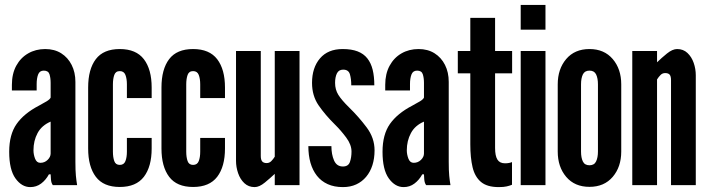

<svg xmlns="http://www.w3.org/2000/svg" viewBox="-20 -755 2882 783"><path d="M103.5 8Q68.5 8 43 -27.5Q17.5 -63 17.5 -136Q17.5 -206.5 47.8 -249.5Q78 -292.5 138.5 -324Q157.5 -334 170.5 -342Q183.5 -350 186.5 -357V-417Q186.5 -437.5 181.8 -452.2Q177 -467 158.5 -467Q141.5 -467 135.5 -451.2Q129.5 -435.5 129.5 -412V-386H28.5V-409Q28.5 -454 46.2 -486.8Q64 -519.5 94.8 -537.2Q125.5 -555 164.5 -555Q202 -555 229.5 -537.8Q257 -520.5 272.2 -490.2Q287.5 -460 287.5 -421V-95Q287.5 -58.5 289.5 -38.2Q291.5 -18 294.5 0H195.5Q189 -8 187.8 -23.5Q186.5 -39 186.5 -44H179.5Q167 -21 147.8 -6.5Q128.5 8 103.5 8ZM144.5 -91Q162 -91 174.2 -103Q186.5 -115 186.5 -129V-259Q150 -243.5 133.2 -212.2Q116.5 -181 116.5 -142Q116.5 -125 123 -108Q129.5 -91 144.5 -91Z M468.5 7.5Q402 7.5 370.8 -34Q339.5 -75.5 339.5 -149.5V-398Q339.5 -472.5 370.8 -513.8Q402 -555 468.5 -555Q535 -555 566.8 -513.5Q598.5 -472 598.5 -398V-355H497.5V-411Q497.5 -434 491.5 -449.5Q485.5 -465 468.5 -465Q451.5 -465 446 -449.2Q440.5 -433.5 440.5 -411V-136.5Q440.5 -114 446 -98.2Q451.5 -82.5 468.5 -82.5Q485.5 -82.5 491.5 -98Q497.5 -113.5 497.5 -136.5V-192.5H598.5V-149.5Q598.5 -75.5 566.8 -34Q535 7.5 468.5 7.5Z M767.5 7.5Q701 7.5 669.8 -34Q638.5 -75.5 638.5 -149.5V-398Q638.5 -472.5 669.8 -513.8Q701 -555 767.5 -555Q834 -555 865.8 -513.5Q897.5 -472 897.5 -398V-355H796.5V-411Q796.5 -434 790.5 -449.5Q784.5 -465 767.5 -465Q750.5 -465 745 -449.2Q739.5 -433.5 739.5 -411V-136.5Q739.5 -114 745 -98.2Q750.5 -82.5 767.5 -82.5Q784.5 -82.5 790.5 -98Q796.5 -113.5 796.5 -136.5V-192.5H897.5V-149.5Q897.5 -75.5 865.8 -34Q834 7.5 767.5 7.5Z M1018.5 8Q993.5 8 976.5 -8Q959.5 -24 951 -48.8Q942.5 -73.5 942.5 -99V-547H1043.5V-119Q1043.5 -103.5 1049.2 -96.8Q1055 -90 1067.5 -90Q1078.5 -90 1086.2 -97.8Q1094 -105.5 1100.5 -116V-547H1201.5V0H1100.5V-46Q1082.5 -29 1060 -10.5Q1037.5 8 1018.5 8Z M1378.5 8Q1343 8 1316.5 -4Q1290 -16 1272.5 -38.2Q1255 -60.5 1246.2 -91Q1237.5 -121.5 1237.5 -159H1331.5Q1331.5 -125.5 1342.2 -100.8Q1353 -76 1378.5 -76Q1400.5 -76 1407 -94.5Q1413.5 -113 1413.5 -137Q1413.5 -165 1391.8 -194.2Q1370 -223.5 1346.5 -246.5Q1306 -286.5 1279.2 -325.5Q1252.5 -364.5 1252.5 -417Q1252.5 -479 1285 -517Q1317.5 -555 1377.5 -555Q1413.5 -555 1438.2 -545.5Q1463 -536 1478 -517Q1493 -498 1499.8 -470.5Q1506.5 -443 1506.5 -407H1412.5Q1412.5 -433 1407 -452Q1401.5 -471 1379.5 -471Q1361.5 -471 1354 -455.8Q1346.5 -440.5 1346.5 -417Q1346.5 -389.5 1359.8 -368.2Q1373 -347 1404 -316.5Q1443 -278.5 1475.2 -235.5Q1507.5 -192.5 1507.5 -142Q1507.5 -109 1498.8 -81.5Q1490 -54 1473.2 -34Q1456.5 -14 1432.8 -3Q1409 8 1378.5 8Z M1626 8Q1591 8 1565.5 -27.5Q1540 -63 1540 -136Q1540 -206.5 1570.2 -249.5Q1600.5 -292.5 1661 -324Q1680 -334 1693 -342Q1706 -350 1709 -357V-417Q1709 -437.5 1704.2 -452.2Q1699.5 -467 1681 -467Q1664 -467 1658 -451.2Q1652 -435.5 1652 -412V-386H1551V-409Q1551 -454 1568.8 -486.8Q1586.5 -519.5 1617.2 -537.2Q1648 -555 1687 -555Q1724.5 -555 1752 -537.8Q1779.5 -520.5 1794.8 -490.2Q1810 -460 1810 -421V-95Q1810 -58.5 1812 -38.2Q1814 -18 1817 0H1718Q1711.5 -8 1710.2 -23.5Q1709 -39 1709 -44H1702Q1689.5 -21 1670.2 -6.5Q1651 8 1626 8ZM1667 -91Q1684.5 -91 1696.8 -103Q1709 -115 1709 -129V-259Q1672.5 -243.5 1655.8 -212.2Q1639 -181 1639 -142Q1639 -125 1645.5 -108Q1652 -91 1667 -91Z M2014 8Q1966.5 8 1941.5 -13Q1916.5 -34 1907.2 -73Q1898 -112 1898 -166V-456H1847V-547H1898V-682H1999V-547H2068.5V-456H1999V-151.5Q1999 -119.5 2008.5 -104.2Q2018 -89 2039.5 -89Q2049 -89 2056.2 -90.5Q2063.5 -92 2068 -94V-1.5Q2058 2.5 2046.2 5.2Q2034.5 8 2014 8Z M2103.5 0V-547H2204.5V0ZM2103.5 -634V-735H2204.5V-634Z M2384 7Q2323.5 7 2289 -33.8Q2254.5 -74.5 2254.5 -137V-411Q2254.5 -473.5 2289 -514.2Q2323.5 -555 2384 -555Q2444 -555 2478.8 -514.2Q2513.5 -473.5 2513.5 -411V-137Q2513.5 -74.5 2478.8 -33.8Q2444 7 2384 7ZM2384 -81Q2403.5 -81 2411 -96.8Q2418.5 -112.5 2418.5 -137V-411Q2418.5 -436 2411 -451.5Q2403.5 -467 2384 -467Q2364.5 -467 2357 -451.5Q2349.5 -436 2349.5 -411V-137Q2349.5 -112 2357 -96.5Q2364.5 -81 2384 -81Z M2558.5 0V-547H2659.5V-501Q2677.5 -518.5 2700 -536.8Q2722.5 -555 2741.5 -555Q2766.5 -555 2783.5 -539Q2800.5 -523 2809 -498.5Q2817.5 -474 2817.5 -448V0H2716.5V-428Q2716.5 -444 2711 -450.5Q2705.5 -457 2692.5 -457Q2681.5 -457 2673.8 -449.2Q2666 -441.5 2659.5 -431V0Z"/></svg>

Font: League Gothic
Style: Regular
Weight: 400
Designer: The League of Moveable Type
Version: Version 2.001